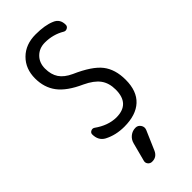

<svg xmlns="http://www.w3.org/2000/svg" viewBox="-312 -797 1124 1124"><g transform="rotate(-45 250.0 -235.0)"><path d="M210 116.2Q216.8 90.8 236.8 75.2Q256.8 59.6 282.2 59.6Q301.8 59.6 313.5 76.7Q325.2 93.8 317.4 113.3L265.6 233.4Q249 270.5 210 269.5Q195.3 269.5 185.5 257.8Q175.8 246.1 179.7 231.4ZM245.1 -335Q151.4 -377 110.8 -430.7Q70.3 -484.4 70.3 -559.6Q70.3 -639.6 121.1 -689.9Q171.9 -740.2 254.9 -740.2Q332 -740.2 378.9 -719.7Q419.9 -703.1 419.9 -655.3Q419.9 -641.6 407.2 -634.8Q394.5 -627.9 382.8 -634.8Q327.1 -668 259.8 -668Q212.9 -668 182.6 -637.7Q152.3 -607.4 152.3 -559.6Q152.3 -509.8 174.3 -477.1Q196.3 -444.3 245.1 -421.9Q356.4 -373 398.4 -319.3Q440.4 -265.6 440.4 -179.7Q440.4 -85.9 388.7 -38.1Q336.9 9.8 240.2 9.8Q169.9 9.8 114.3 -19.5Q75.2 -41 75.2 -91.8Q75.2 -104.5 87.9 -110.8Q100.6 -117.2 112.3 -109.4Q177.7 -62.5 245.1 -61.5Q358.4 -61.5 358.4 -179.7Q358.4 -234.4 332 -270.5Q305.7 -306.6 245.1 -335Z"/></g></svg>

Font: Rounded-X Mgen+ 2m regular
Style: Regular
Weight: 400
Designer: [Source Han Sans]
Ryoko NISHIZUKA  (kana & ideographs); Paul D. Hunt (Latin, Greek & Cyrillic); Wenlong ZHANG  (bopomofo
Version: Version 1.059.20150602